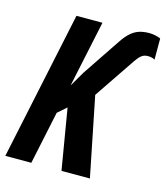

<svg xmlns="http://www.w3.org/2000/svg" viewBox="-111 -808 771 892"><g transform="rotate(15 275.0 -362.0)"><path d="M-2 0 148.9 -713.9H273.9L206.1 -394L248 -465.8L370.1 -647.9Q390.6 -678.7 409.9 -695.1Q429.2 -711.4 450.4 -717.8Q471.7 -724.1 498 -724.1Q510.7 -724.1 526.1 -720.9Q541.5 -717.8 551.8 -712.9V-610.8Q546.9 -614.3 538.6 -616.7Q530.3 -619.1 518.1 -619.1Q501 -619.1 488.8 -610.1Q476.6 -601.1 462.9 -581.1L328.1 -381.8L404.8 0H268.1L219.2 -292L176.8 -254.9L123 0Z"/></g></svg>

Font: Open Sans Condensed
Style: Italic
Weight: 400
Width: 3
Italic angle: -12°
Designer: Monotype Design Team
Foundry: Monotype Imaging Inc.
Version: Version 3.000